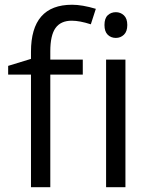

<svg xmlns="http://www.w3.org/2000/svg" viewBox="-20 -785 632 805"><path d="M327.1 -472.2H190.9V0H109.9V-472.2H14.2V-508.8L109.9 -538.1V-567.9Q109.9 -765.1 282.2 -765.1Q324.7 -765.1 381.8 -748L360.8 -683.1Q314 -698.2 280.8 -698.2Q234.9 -698.2 212.9 -667.7Q190.9 -637.2 190.9 -569.8V-535.2H327.1ZM505.9 0H424.8V-535.2H505.9ZM418 -680.2Q418 -708 431.6 -720.9Q445.3 -733.9 465.8 -733.9Q485.4 -733.9 499.5 -720.7Q513.7 -707.5 513.7 -680.2Q513.7 -652.8 499.5 -639.4Q485.4 -626 465.8 -626Q445.3 -626 431.6 -639.4Q418 -652.8 418 -680.2Z"/></svg>

Font: f02293617
Style: Regular
Weight: 400
Foundry: Ascender Corporation
Version: Version 1.10